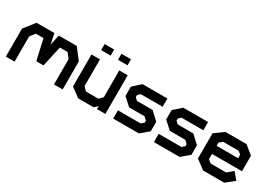

<svg xmlns="http://www.w3.org/2000/svg" viewBox="4 -1349 2872 2054"><g transform="rotate(30 1440.5 -322.5)"><path d="M635 0V-312L587 -373H492L436 -120H347L290 -373H196L148 -312V0H40V-346L143 -478H364L391 -350L418 -478H640L742 -346V0Z M1165 -1V-37L1123 0H934L822 -83V-478H927V-148L968 -105H1123L1165 -148V-479H1269V-1ZM888 -645H1006V-570H888ZM1096 -570V-645H1214V-570Z M1683 0H1366V-102H1647L1680 -131V-156L1645 -189H1454L1359 -275V-391L1454 -476H1761V-374H1492L1461 -346V-320L1492 -291H1685L1782 -201V-83Z M2186 0H1869V-102H2150L2183 -131V-156L2148 -189H1957L1862 -275V-391L1957 -476H2264V-374H1995L1964 -346V-320L1995 -291H2188L2285 -201V-83Z M2470 -201V-136L2512 -105H2701L2771 -164L2840 -82L2738 0H2477L2365 -83V-395L2477 -477H2738L2841 -393V-201ZM2736 -344 2701 -373H2512L2470 -341V-301H2736Z"/></g></svg>

Font: Turret Road ExtraBold
Style: Regular
Weight: 800
Designer: Noponies
Foundry: Noponies
Version: Version 1.001; ttfautohint (v1.8)